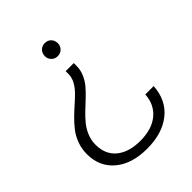

<svg xmlns="http://www.w3.org/2000/svg" viewBox="-212 -642 974 974"><g transform="rotate(-45 275.0 -155.5)"><path d="M313 -333Q313 -303.2 301 -275.9Q289.1 -248.5 270.3 -226.6Q251.5 -204.6 228.5 -183.1Q205.6 -161.6 182.6 -139.9Q159.7 -118.2 140.9 -95.2Q122.1 -72.3 110.1 -43.2Q98.1 -14.2 98.1 18.1Q98.1 88.4 145 126.7Q191.9 165 272.9 165Q356.4 165 404.8 124.8Q453.1 84.5 457 16.1H517.1Q511.2 111.8 444.8 164.8Q378.4 217.8 269 217.8Q161.1 217.8 97.2 164.6Q33.2 111.3 33.2 21Q33.2 -16.6 45.4 -50Q57.6 -83.5 77.1 -108.9Q96.7 -134.3 120.4 -157.5Q144 -180.7 167.7 -201.4Q191.4 -222.2 210.9 -242.2Q230.5 -262.2 242.7 -285.4Q254.9 -308.6 254.9 -333V-353H313ZM233.9 -481Q233.9 -501.5 247.1 -515.1Q260.3 -528.8 279.8 -528.8Q301.3 -528.8 314.2 -515.4Q327.1 -502 327.1 -481Q327.1 -461.9 314 -448.5Q300.8 -435.1 279.8 -435.1Q260.7 -435.1 247.3 -448.5Q233.9 -461.9 233.9 -481Z"/></g></svg>

Font: Lumene Sans Expanded Light
Style: Regular
Weight: 300
Width: 7
Designer: Deni Anggara
Version: Version 1.003;Glyphs 3.1.2 (3151)